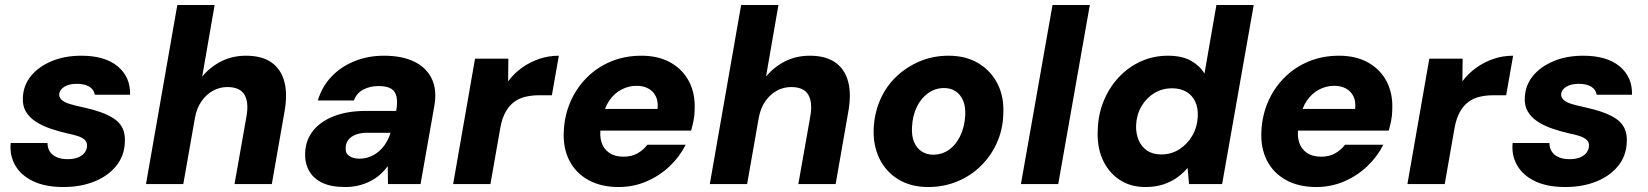

<svg xmlns="http://www.w3.org/2000/svg" viewBox="-20 -740 6625 772"><path d="M235 12Q162 12 113 -11.5Q64 -35 41 -75.5Q18 -116 23 -165H171Q171 -145 180.5 -130.5Q190 -116 208 -108Q226 -100 252 -100Q277 -100 294 -107Q311 -114 320 -126Q329 -138 330 -152Q331 -168 321 -177.5Q311 -187 292.5 -193Q274 -199 249 -204Q214 -212 181 -223.5Q148 -235 123 -251.5Q98 -268 84 -291.5Q70 -315 72 -348Q74 -397 104.5 -434.5Q135 -472 187.5 -494Q240 -516 307 -516Q402 -516 453.5 -473Q505 -430 503 -359H361Q358 -380 339 -391.5Q320 -403 289 -403Q258 -403 238.5 -391Q219 -379 218 -360Q218 -348 228 -338.5Q238 -329 258.5 -322.5Q279 -316 308 -310Q350 -301 383 -289.5Q416 -278 439 -262.5Q462 -247 473 -224Q484 -201 482 -168Q480 -113 447 -72.5Q414 -32 359 -10Q304 12 235 12Z M567 0 693 -720H843L793 -432Q824 -470 869 -493Q914 -516 969 -516Q1033 -516 1071.5 -489Q1110 -462 1123.5 -411Q1137 -360 1123 -286L1073 0H923L971 -272Q981 -328 963 -359Q945 -390 894 -390Q863 -390 836 -375Q809 -360 790 -332.5Q771 -305 764 -267L717 0Z M1368 12Q1310 12 1274 -6Q1238 -24 1221.5 -55.5Q1205 -87 1207 -126Q1209 -177 1239 -214.5Q1269 -252 1323 -273Q1377 -294 1451 -294H1573Q1579 -328 1574.5 -350.5Q1570 -373 1552.5 -383.5Q1535 -394 1502 -394Q1468 -394 1441 -380Q1414 -366 1403 -336H1258Q1274 -390 1311 -430Q1348 -470 1403 -493Q1458 -516 1524 -516Q1597 -516 1646 -492Q1695 -468 1716.5 -422.5Q1738 -377 1726 -312L1671 0H1540L1539 -72Q1525 -53 1507.5 -37.5Q1490 -22 1468 -11Q1446 0 1421 6Q1396 12 1368 12ZM1425 -102Q1448 -102 1468 -110Q1488 -118 1504 -132Q1520 -146 1531.5 -164.5Q1543 -183 1550 -205V-206H1454Q1429 -206 1410 -198.5Q1391 -191 1380.5 -177.5Q1370 -164 1370 -146Q1368 -124 1384 -113Q1400 -102 1425 -102Z M1802 0 1890 -504H2024L2023 -413Q2047 -445 2078.5 -467.5Q2110 -490 2147.5 -503Q2185 -516 2227 -516L2199 -357H2148Q2119 -357 2093 -351Q2067 -345 2047 -330Q2027 -315 2013 -290Q1999 -265 1992 -228L1952 0Z M2467 12Q2397 12 2346 -16Q2295 -44 2269 -95Q2243 -146 2247 -214Q2250 -276 2273.5 -330.5Q2297 -385 2338.5 -427Q2380 -469 2436 -492.5Q2492 -516 2559 -516Q2628 -516 2677 -488Q2726 -460 2751 -411.5Q2776 -363 2773 -299Q2773 -276 2768.5 -254.5Q2764 -233 2759 -215H2351L2367 -302H2624Q2627 -332 2617 -352.5Q2607 -373 2587 -384Q2567 -395 2540 -395Q2508 -395 2479 -380Q2450 -365 2429.5 -335Q2409 -305 2401 -259L2396 -229Q2390 -195 2398.5 -168Q2407 -141 2429.5 -125.5Q2452 -110 2487 -110Q2520 -110 2543.5 -123.5Q2567 -137 2583 -158H2737Q2713 -110 2672.5 -71.5Q2632 -33 2579.5 -10.5Q2527 12 2467 12Z M2834 0 2960 -720H3110L3060 -432Q3091 -470 3136 -493Q3181 -516 3236 -516Q3300 -516 3338.5 -489Q3377 -462 3390.5 -411Q3404 -360 3390 -286L3340 0H3190L3238 -272Q3248 -328 3230 -359Q3212 -390 3161 -390Q3130 -390 3103 -375Q3076 -360 3057 -332.5Q3038 -305 3031 -267L2984 0Z M3712 12Q3643 12 3592.5 -18.5Q3542 -49 3516 -102.5Q3490 -156 3493 -224Q3496 -286 3519.5 -339.5Q3543 -393 3584 -432Q3625 -471 3678.5 -493.5Q3732 -516 3794 -516Q3863 -516 3913.5 -486Q3964 -456 3991 -403Q4018 -350 4014 -280Q4012 -218 3988 -165Q3964 -112 3923 -72Q3882 -32 3828 -10Q3774 12 3712 12ZM3732 -118Q3768 -118 3796 -138Q3824 -158 3841 -193.5Q3858 -229 3861 -275Q3863 -311 3852.5 -335.5Q3842 -360 3822.5 -373Q3803 -386 3776 -386Q3741 -386 3712.5 -366Q3684 -346 3666.5 -310.5Q3649 -275 3647 -228Q3645 -193 3655.5 -168.5Q3666 -144 3686 -131Q3706 -118 3732 -118Z M4085 0 4212 -720H4362L4235 0Z M4585 12Q4524 12 4479.5 -18.5Q4435 -49 4412.5 -101Q4390 -153 4394 -220Q4396 -283 4419 -337Q4442 -391 4480 -431Q4518 -471 4568 -493.5Q4618 -516 4676 -516Q4733 -516 4769 -495.5Q4805 -475 4823 -444L4871 -720H5021L4894 0H4761L4755 -65Q4738 -44 4713.5 -26.5Q4689 -9 4657.5 1.5Q4626 12 4585 12ZM4649 -119Q4689 -119 4721.5 -139.5Q4754 -160 4774 -194.5Q4794 -229 4796 -271Q4798 -305 4786 -331Q4774 -357 4750 -371Q4726 -385 4693 -385Q4653 -385 4621 -365.5Q4589 -346 4569.5 -312.5Q4550 -279 4548 -236Q4547 -203 4558.5 -176Q4570 -149 4593 -134Q4616 -119 4649 -119Z M5272 12Q5202 12 5151 -16Q5100 -44 5074 -95Q5048 -146 5052 -214Q5055 -276 5078.5 -330.5Q5102 -385 5143.5 -427Q5185 -469 5241 -492.5Q5297 -516 5364 -516Q5433 -516 5482 -488Q5531 -460 5556 -411.5Q5581 -363 5578 -299Q5578 -276 5573.5 -254.5Q5569 -233 5564 -215H5156L5172 -302H5429Q5432 -332 5422 -352.5Q5412 -373 5392 -384Q5372 -395 5345 -395Q5313 -395 5284 -380Q5255 -365 5234.5 -335Q5214 -305 5206 -259L5201 -229Q5195 -195 5203.5 -168Q5212 -141 5234.5 -125.5Q5257 -110 5292 -110Q5325 -110 5348.5 -123.5Q5372 -137 5388 -158H5542Q5518 -110 5477.5 -71.5Q5437 -33 5384.5 -10.5Q5332 12 5272 12Z M5639 0 5727 -504H5861L5860 -413Q5884 -445 5915.5 -467.5Q5947 -490 5984.5 -503Q6022 -516 6064 -516L6036 -357H5985Q5956 -357 5930 -351Q5904 -345 5884 -330Q5864 -315 5850 -290Q5836 -265 5829 -228L5789 0Z M6274 12Q6201 12 6152 -11.5Q6103 -35 6080 -75.5Q6057 -116 6062 -165H6210Q6210 -145 6219.5 -130.5Q6229 -116 6247 -108Q6265 -100 6291 -100Q6316 -100 6333 -107Q6350 -114 6359 -126Q6368 -138 6369 -152Q6370 -168 6360 -177.5Q6350 -187 6331.5 -193Q6313 -199 6288 -204Q6253 -212 6220 -223.5Q6187 -235 6162 -251.5Q6137 -268 6123 -291.5Q6109 -315 6111 -348Q6113 -397 6143.5 -434.5Q6174 -472 6226.5 -494Q6279 -516 6346 -516Q6441 -516 6492.5 -473Q6544 -430 6542 -359H6400Q6397 -380 6378 -391.5Q6359 -403 6328 -403Q6297 -403 6277.5 -391Q6258 -379 6257 -360Q6257 -348 6267 -338.5Q6277 -329 6297.5 -322.5Q6318 -316 6347 -310Q6389 -301 6422 -289.5Q6455 -278 6478 -262.5Q6501 -247 6512 -224Q6523 -201 6521 -168Q6519 -113 6486 -72.5Q6453 -32 6398 -10Q6343 12 6274 12Z"/></svg>

Font: DM Sans Black
Style: Italic
Weight: 900
Italic angle: -10°
Designer: Colophon Foundry, Jonny Pinhorn
Foundry: Colophon Foundry
Version: Version 4.004;gftools[0.9.30]